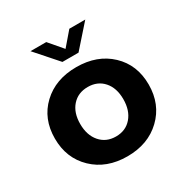

<svg xmlns="http://www.w3.org/2000/svg" viewBox="-171 -877 995 1030"><g transform="rotate(-30 326.5 -362.5)"><path d="M157.2 -737.3H254.9L326.2 -653.8L397.9 -737.3H496.6L376.5 -601.6H276.9ZM536.1 -65.9Q455.1 11.7 326.7 11.7Q198.2 11.7 117.2 -65.9Q36.1 -143.6 36.1 -265.6Q36.1 -387.7 116.9 -464.1Q197.8 -540.5 326.7 -540.5Q455.6 -540.5 536.4 -464.1Q617.2 -387.7 617.2 -265.6Q617.2 -143.6 536.1 -65.9ZM460 -265.6Q460 -335 423.6 -376.2Q387.2 -417.5 326.7 -417.5Q266.1 -417.5 229.5 -376.2Q192.9 -335 192.9 -265.6Q192.9 -195.8 229.5 -153.6Q266.1 -111.3 326.7 -111.3Q387.2 -111.3 423.6 -153.6Q460 -195.8 460 -265.6Z"/></g></svg>

Font: Epilogue
Style: Bold
Weight: 700
Designer: Tyler Finck
Foundry: Etcetera Type Co
Version: Version 2.112